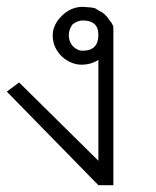

<svg xmlns="http://www.w3.org/2000/svg" viewBox="-20 -544 459 564"><path d="M219.2 -354Q204.1 -354 189 -360.4Q173.8 -366.7 161.9 -377.9Q149.9 -389.2 142.3 -405Q134.8 -420.9 134.8 -439.9Q134.8 -470.7 161.1 -497.1Q188 -523.9 223.1 -523.9L248 -522L258.8 -520L272.9 -511.2Q287.1 -506.3 300.8 -485.8Q304.2 -481.9 305.7 -479.5Q307.1 -477.1 308.1 -476.1Q313 -467.8 313 -462.9V0H269L0 -274.9L36.1 -301.8L269 -71.8V-368.2Q247.6 -354 219.2 -354ZM182.1 -439.9Q182.1 -431.2 185.1 -423.1Q188 -415 193.6 -408.9Q199.2 -402.8 206.8 -398.9Q214.4 -395 223.1 -395Q269 -395 269 -441.9Q269 -483.9 223.1 -483.9Q208 -483.9 192.9 -472.2Q182.1 -457.5 182.1 -439.9Z"/></svg>

Font: Defago Noto Sans
Style: Regular
Weight: 400
Designer: John M. Durdin
Foundry: Lao IT Dev Co., Ltd.
Version: Version 1.000 2007 initial release